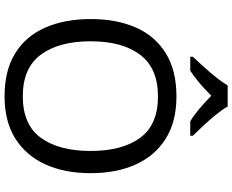

<svg xmlns="http://www.w3.org/2000/svg" viewBox="-106 -878 994 821"><g transform="rotate(90 390.5 -467.0)"><path d="M720 -358Q720 -247 682.5 -164.5Q645 -82 572 -36Q499 10 391 10Q280 10 206.5 -36Q133 -82 97 -165Q61 -248 61 -359Q61 -469 97 -551Q133 -633 206.5 -679Q280 -725 392 -725Q499 -725 572 -679.5Q645 -634 682.5 -551.5Q720 -469 720 -358ZM156 -358Q156 -223 213 -145.5Q270 -68 391 -68Q513 -68 569 -145.5Q625 -223 625 -358Q625 -493 569 -569.5Q513 -646 392 -646Q271 -646 213.5 -569.5Q156 -493 156 -358ZM435 -944Q447 -922 469.5 -894.5Q492 -867 516.5 -840.5Q541 -814 560 -795V-784H498Q472 -800 444 -823.5Q416 -847 389 -874Q362 -847 335 -824Q308 -801 282 -784H222V-795Q241 -815 264.5 -841Q288 -867 310 -894.5Q332 -922 345 -944Z"/></g></svg>

Font: Noto Music
Style: Regular
Weight: 400
Designer: Monotype Design Team, Benjamin Yang
Foundry: Monotype Imaging Inc.
Version: Version 2.002; ttfautohint (v1.8.4.7-5d5b)